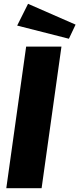

<svg xmlns="http://www.w3.org/2000/svg" viewBox="-20 -986 416 1006"><path d="M302 -742 198 0H13L117 -742ZM376 -857 341 -783 70 -852 127 -966Z"/></svg>

Font: Morrison ExtraBold
Style: Regular
Weight: 800
Designer: Pablo Impallari, Rodrigo Fuenzalida (Modified by Dan O. Williams)
Version: Version 0.03;June 6, 2019;FontCreator 11.5.0.2425 64-bit; tt